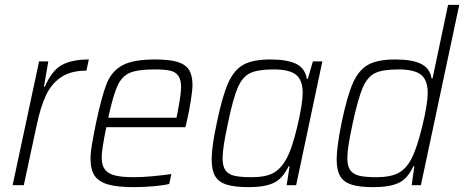

<svg xmlns="http://www.w3.org/2000/svg" viewBox="-20 -763 1912 791"><path d="M141 -510H179L161 -406H165Q193 -472 234.5 -495Q276 -518 346 -518L336 -472Q271 -472 231 -444.5Q191 -417 169 -369.5Q147 -322 132 -251L78 0H32Z M353 -109Q353 -134 358.5 -166.5Q364 -199 375 -254Q399 -367 419.5 -418.5Q440 -470 484.5 -494Q529 -518 619 -518Q678 -518 711 -508Q744 -498 758.5 -475.5Q773 -453 773 -413Q773 -392 766 -347.5Q759 -303 748 -256L744 -239H418Q399 -147 399 -115Q399 -83 411.5 -65.5Q424 -48 452.5 -40.5Q481 -33 532 -33Q566 -33 609 -37Q652 -41 686 -46L677 -5Q652 1 611 4.5Q570 8 531 8Q464 8 425.5 -3Q387 -14 370 -39Q353 -64 353 -109ZM707 -278 711 -297Q726 -374 726 -403Q726 -435 714.5 -451Q703 -467 680.5 -472Q658 -477 617 -477Q548 -477 515 -463Q482 -449 464 -409.5Q446 -370 426 -278Z M852 -106Q852 -159 873 -256Q896 -367 920 -421Q944 -475 983 -496.5Q1022 -518 1094 -518Q1163 -518 1200 -500Q1237 -482 1244 -438H1248L1269 -510H1308L1200 0H1161L1173 -78H1169Q1144 -26 1106.5 -9Q1069 8 1005 8Q948 8 915 -2Q882 -12 867 -36.5Q852 -61 852 -106ZM1159 -107Q1183 -149 1205 -242.5Q1227 -336 1227 -381Q1227 -433 1199.5 -455Q1172 -477 1107 -477Q1043 -477 1011 -462Q979 -447 959.5 -402Q940 -357 919 -255Q897 -154 897 -112Q897 -79 908.5 -62Q920 -45 945 -39Q970 -33 1016 -33Q1074 -33 1105.5 -50Q1137 -67 1159 -107Z M1367 -106Q1367 -156 1387 -256Q1410 -367 1434 -421Q1458 -475 1497 -496.5Q1536 -518 1609 -518Q1678 -518 1714.5 -500Q1751 -482 1758 -440H1762L1826 -743H1872L1714 0H1676L1687 -78H1683Q1659 -26 1621.5 -9Q1584 8 1519 8Q1462 8 1429.5 -2Q1397 -12 1382 -36.5Q1367 -61 1367 -106ZM1674 -107Q1697 -150 1719.5 -242Q1742 -334 1742 -381Q1742 -433 1714.5 -455Q1687 -477 1622 -477Q1557 -477 1525.5 -462Q1494 -447 1474.5 -402Q1455 -357 1433 -255Q1421 -198 1416 -166.5Q1411 -135 1411 -112Q1411 -79 1423 -62Q1435 -45 1460 -39Q1485 -33 1531 -33Q1588 -33 1620.5 -50Q1653 -67 1674 -107Z"/></svg>

Font: Saira Semi Condensed ExtraLight
Style: Italic
Weight: 200
Width: 4
Italic angle: -12°
Designer: Hector Gatti with collaboration of the Omnibus-Type team
Foundry: Omnibus-Type
Version: Version 1.001; ttfautohint (v1.8)